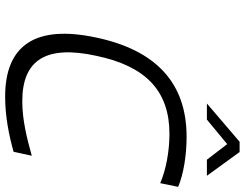

<svg xmlns="http://www.w3.org/2000/svg" viewBox="-120 -800 929 728"><g transform="rotate(90 344.0 -435.5)"><path d="M674 -579 688 -647C641 -667 570 -679 498 -679C294 -679 170 -563 122 -337C73 -109 148 9 346 9C423 9 494 -6 555 -23L570 -92C505 -74 436 -56 363 -56C205 -56 150 -148 191 -336C230 -524 324 -614 487 -614C553 -614 623 -601 674 -579ZM372 -756H433L526 -833L585 -756H646L556 -880H517Z"/></g></svg>

Font: LT Wave Mono Light
Style: Italic
Weight: 300
Designer: Daniel Lyons
Version: Version 2.5 (Glyphs App)